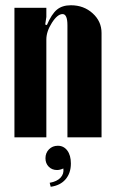

<svg xmlns="http://www.w3.org/2000/svg" viewBox="-20 -525 438 734"><path d="M159.2 -429.2Q177.2 -471.2 197.5 -488Q217.8 -504.9 251 -504.9Q300.3 -504.9 334.2 -474.1Q368.2 -443.4 368.2 -398.9V0H237.8V-428.2Q237.8 -471.2 219.2 -471.2Q199.7 -471.2 178.5 -438Q157.2 -404.8 157.2 -374V0H35.2V-495.1H157.2V-460L152.8 -431.2ZM222.2 119.1Q209 125 198.2 125Q178.7 125 166.3 112.3Q153.8 99.6 153.8 80.1Q153.8 59.6 167.2 45.9Q180.7 32.2 201.2 32.2Q223.6 32.2 237.3 50.5Q251 68.8 251 100.1Q251 136.7 230.7 160.4Q210.4 184.1 173.8 189L169.9 173.8Q197.8 168.9 211.4 154.3Q225.1 139.6 222.2 119.1Z"/></svg>

Font: Moniqa Black Heading
Style: Regular
Weight: 900
Designer: Rajesh Rajput
Foundry: Rajesh Rajput
Version: Version 1.000